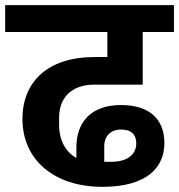

<svg xmlns="http://www.w3.org/2000/svg" viewBox="-40 -718 694 744"><path d="M357 6C528 6 597 -68 597 -164C597 -256 539 -311 429 -311C314 -311 256 -246 256 -147V-106C214 -129 189 -175 189 -235V-262C189 -337 235 -390 325 -390H513V-594H634V-698H-20V-594H376V-497H326C147 -497 47 -403 47 -257C47 -99 169 6 357 6ZM391 -91H364V-153C364 -187 386 -216 429 -216C470 -216 488 -196 488 -162C488 -123 458 -91 391 -91Z"/></svg>

Font: IBM Plex Devanagari
Style: Bold
Weight: 700
Designer: Mike Abbink, Paul van der Laan, Pieter van Rosmalen, Erin McLaughlin
Foundry: Bold Monday
Version: Version 1.0